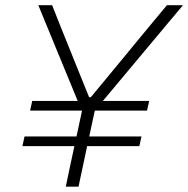

<svg xmlns="http://www.w3.org/2000/svg" viewBox="-20 -704 710 724"><path d="M64.5 -153 72.5 -189.5H268.5Q270.5 -198.5 272.5 -208Q274.5 -217.5 276.5 -227L289 -285L288 -287H93.5L101.5 -323.5H273L190 -525Q180.5 -548.5 171.8 -569.5Q163 -590.5 152 -617.2Q141 -644 124.5 -684.5H176.5Q196 -635 210.2 -599.5Q224.5 -564 237.5 -532Q250.5 -500 266 -461L316 -337.5H322.5L428 -465Q460 -504 486 -535.5Q512 -567 540.5 -601.5Q569 -636 609.5 -684.5H670Q639.5 -648 605.5 -607.5Q571.5 -567 536.5 -525L368 -323.5H542.5L534.5 -287H337.5V-286.5L324.5 -227Q322.5 -217.5 320.5 -208Q318.5 -198.5 316.5 -189.5H513.5L505.5 -153H308.5Q300.5 -114 292.5 -77Q284.5 -40 276 0H228Q236.5 -40 244.2 -77Q252 -114 260.5 -153Z"/></svg>

Font: Commissioner ExtraLight
Style: Italic
Weight: 200
Italic angle: -12°
Designer: Kostas Bartsokas
Foundry: Kostas Bartsokas
Version: Version 1.000; ttfautohint (v1.8.3)